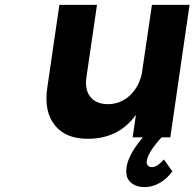

<svg xmlns="http://www.w3.org/2000/svg" viewBox="-20 -558 790 780"><path d="M171.9 -200.2 221.2 -538.1H374L331.1 -244.1Q323.7 -193.4 347.4 -164.1Q371.1 -134.8 418.9 -134.8Q470.2 -135.3 507.3 -169.9Q544.4 -204.6 556.2 -258.8L597.2 -538.1H750L671.9 0H636.2Q581.1 60.5 576.2 96.2Q574.7 107.9 580.6 114.5Q586.4 121.1 597.2 121.1Q618.2 121.1 646 89.8L680.2 138.2Q657.2 169.4 627.7 185.8Q598.1 202.1 566.9 202.1Q532.2 202.1 510.3 182.4Q488.3 162.6 494.1 121.1Q502 69.3 560.1 0H519L532.2 -91.8Q462.9 5.9 335.9 5.9Q246.6 5.9 202.4 -49.6Q158.2 -105 171.9 -200.2Z"/></svg>

Font: Trueno SemiBold
Style: Italic
Weight: 600
Designer: Julieta Ulanovsky
Foundry: Julieta Ulanovsky
Version: Version 3.001b | FøM Fix